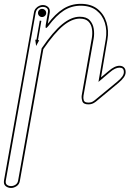

<svg xmlns="http://www.w3.org/2000/svg" viewBox="-45 -526 658 975"><path d="M11.5 428.5Q-5 428.5 -16.5 418.8Q-28 409 -24.5 389.5L127.5 -463Q129.5 -475 136.8 -483.2Q144 -491.5 153.5 -496Q163 -500.5 172 -500.5Q188 -500.5 199.2 -490.5Q210.5 -480.5 207.5 -461.5L197.5 -405Q236 -456 276 -481.2Q316 -506.5 364.5 -506.5Q417.5 -506.5 450.2 -480.5Q483 -454.5 495.8 -412.8Q508.5 -371 500.5 -324.5L468 -133L505.5 -164.5Q513.5 -171.5 520.8 -176.5Q528 -181.5 535 -185Q542 -188.5 548.8 -190.2Q555.5 -192 561.5 -192Q575.5 -192 584.2 -184Q593 -176 593 -160Q593 -146 583.5 -132.8Q574 -119.5 555.5 -104L442 -10Q431 -1.5 422.2 1.2Q413.5 4 404 4Q378 4 373 -12.2Q368 -28.5 370 -41.5L421 -330.5Q425.5 -354.5 422.2 -377.8Q419 -401 404.5 -416.2Q390 -431.5 360 -431.5Q320.5 -431.5 276.5 -395.8Q232.5 -360 175 -276.5L56 392Q53 410.5 39 419.5Q25 428.5 11.5 428.5ZM11.5 419Q23 419 33.8 412Q44.5 405 47 391L166.5 -280.5Q224.5 -365.5 271 -403.2Q317.5 -441 360 -441Q394 -441 410.5 -423.2Q427 -405.5 431 -379.8Q435 -354 430.5 -329.5L379 -40Q377 -28 380.5 -16.5Q384 -5 404 -5Q412.5 -5 419.5 -7.2Q426.5 -9.5 436 -17L550 -111Q567.5 -125.5 575.8 -137.2Q584 -149 584 -160Q584 -172 578.5 -177.2Q573 -182.5 561.5 -182.5Q551 -182.5 538.8 -176.8Q526.5 -171 511 -157.5L455 -110L492 -326Q499.5 -371 487.5 -410Q475.5 -449 444.8 -473Q414 -497 364.5 -497Q317.5 -497 278.8 -472Q240 -447 201 -394.5Q192.5 -383.5 188.8 -384Q185 -384.5 187 -398L198.5 -463.5Q201 -477.5 193.2 -484.2Q185.5 -491 172 -491Q164.5 -491 156.8 -487.8Q149 -484.5 143.5 -478Q138 -471.5 136 -461.5L-15.5 391Q-18 405.5 -10 412.2Q-2 419 11.5 419ZM138.5 -292.5 134 -324.5 140 -324 157 -421.5 165 -420 148 -322.5 154 -321.5ZM168.5 -439.5Q160 -439.5 154 -445.5Q148 -451.5 148 -460Q148 -469 154 -475Q160 -481 168.5 -481Q177 -481 183.2 -475Q189.5 -469 189.5 -460Q189.5 -451.5 183.2 -445.5Q177 -439.5 168.5 -439.5Z"/></svg>

Font: Edu AU VIC WA NT Arrows
Style: Regular
Weight: 400
Designer: Tina and Corey Anderson, Eben Sorkin, Mirko Velimirovic
Foundry: Google for Education
Version: Version 1.001